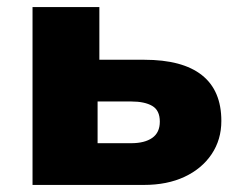

<svg xmlns="http://www.w3.org/2000/svg" viewBox="-20 -523 688 543"><path d="M72 0V-503H261V-354H388Q496 -354 551 -310.5Q606 -267 606 -181Q606 -128 578.5 -87Q551 -46 502 -23Q453 0 387 0ZM256 -118H351Q389 -118 410.5 -133Q432 -148 432 -179Q432 -211 410.5 -223.5Q389 -236 351 -236H256Z"/></svg>

Font: Nunito Sans 8pt Black
Style: Regular
Weight: 900
Version: Version 3.101;gftools[0.9.27]